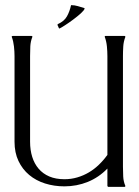

<svg xmlns="http://www.w3.org/2000/svg" viewBox="-20 -728 540 748"><path d="M231 -2Q190.9 -2 155.5 -13.2Q120.1 -24.4 93.8 -46.4Q67.4 -68.4 52 -100.8Q36.6 -133.3 36.6 -175.8V-509.3Q36.6 -526.9 34.4 -547.1Q32.2 -567.4 25.9 -584V-586.9Q26.4 -586.9 27.6 -587.4Q28.8 -587.9 29.3 -587.9H103.5L105 -586.9H106V-584Q99.1 -566.9 98.1 -547.4Q97.2 -527.8 97.2 -509.3V-175.8Q97.2 -143.6 105.5 -116.9Q113.8 -90.3 130.4 -70.8Q147 -51.3 172.1 -40.5Q197.3 -29.8 231 -29.8Q257.3 -29.8 281.2 -36.9Q305.2 -43.9 326.2 -56.4Q347.2 -68.8 365.2 -86.2Q383.3 -103.5 398.4 -124.5V-509.3Q398.4 -526.9 396.5 -547.1Q394.5 -567.4 388.2 -584V-586.9L390.1 -587.9H465.8L467.8 -586.9L468.3 -584Q461.4 -566.4 460.2 -547.1Q459 -527.8 459 -509.3V-78.6Q459 -60.1 460 -40.5Q460.9 -21 468.3 -3.9L467.8 -1L465.8 0H401.4L398.4 -2.9V-71.3Q364.7 -36.6 321.8 -19.3Q278.8 -2 231 -2ZM205.6 -634.3Q230 -645 240.7 -664.1Q251.5 -683.1 256.8 -708Q270.5 -708 283.4 -704.1Q296.4 -700.2 309.1 -696.3L309.6 -694.3Q307.6 -687.5 294.7 -675.8Q281.7 -664.1 265.6 -652.1Q249.5 -640.1 234.1 -630.1Q218.8 -620.1 211.4 -616.7L209.5 -618.2L204.1 -630.4V-632.3Z"/></svg>

Font: CAT Linz
Style: Regular
Weight: 400
Designer: Peter Wiegel
Foundry: Peter Wiegel
Version: Version 1.08